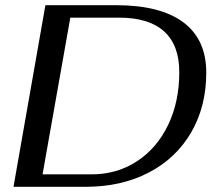

<svg xmlns="http://www.w3.org/2000/svg" viewBox="-20 -720 843 740"><path d="M155 -700H427Q598 -700 686.5 -634Q775 -568 775 -440Q775 -310 717 -210Q659 -110 553.5 -55Q448 0 310 0H32ZM332 -48Q431 -48 508 -98.5Q585 -149 628 -238.5Q671 -328 671 -442Q671 -546 612.5 -599Q554 -652 439 -652H251L144 -48Z"/></svg>

Font: Fahkwang
Style: Italic
Weight: 400
Italic angle: -10°
Version: Version 1.000; ttfautohint (v1.6)